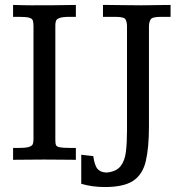

<svg xmlns="http://www.w3.org/2000/svg" viewBox="-20 -650 733 781"><path d="M33.2 0V-48.3H56.6Q86.4 -48.3 98.9 -52.7Q111.3 -57.1 113.8 -64.9Q116.2 -72.8 116.2 -82.5V-543.9Q116.2 -558.6 113.5 -566.7Q110.8 -574.7 98.4 -578.1Q85.9 -581.5 56.6 -581.5H33.2V-629.9Q56.2 -629.4 73.5 -628.9Q90.8 -628.4 107.4 -628.4Q165 -628.4 199.2 -628.7Q233.4 -628.9 253.4 -629.4Q273.4 -629.9 288.6 -629.9V-581.5H264.6Q235.4 -581.5 222.9 -577.1Q210.4 -572.8 207.8 -565.2Q205.1 -557.6 205.1 -547.4V-79.1Q205.1 -66.9 207.5 -60.3Q210 -53.7 222.4 -51Q234.9 -48.3 264.6 -48.3H288.6V0Q258.3 0 230.7 -0.5Q203.1 -1 160.2 -1Q121.1 -1 91.6 -0.5Q62 0 33.2 0ZM407.2 110.8Q379.9 110.8 356 107.4Q332 104 310.5 97.7V-20.5Q311.5 -20.5 323.2 -19Q335 -17.6 346.9 -16.4Q358.9 -15.1 359.4 -15.1Q364.7 23.4 377.2 37.6Q389.6 51.8 415 51.8Q453.1 47.9 470.5 25.9Q487.8 3.9 492.2 -33Q496.6 -69.8 496.6 -117.2Q496.6 -122.1 496.6 -133.3Q496.6 -144.5 496.6 -169.7Q496.6 -194.8 496.6 -241Q496.6 -287.1 496.6 -360.4Q496.6 -433.6 496.6 -542Q496.6 -560.5 490.7 -571Q484.9 -581.5 448.7 -581.5H398.9V-629.9H417Q443.4 -629.9 473.1 -629.2Q502.9 -628.4 554.2 -628.4Q556.6 -628.4 578.9 -628.7Q601.1 -628.9 628.7 -629.4Q656.2 -629.9 673.8 -629.9V-581.5H632.8Q598.1 -581.5 592 -569.8Q585.9 -558.1 585.9 -542.5Q585.9 -542.5 585.9 -512.9Q585.9 -483.4 585.9 -437Q585.9 -390.6 585.9 -338.6Q585.9 -286.6 585.9 -240.5Q585.9 -194.3 585.9 -165Q585.9 -135.7 585.9 -135.7Q585.9 -48.8 573 5.6Q560.1 60.1 521.7 85.4Q483.4 110.8 407.2 110.8Z"/></svg>

Font: Kameron
Style: Regular
Weight: 400
Designer: Vernon Adams
Foundry: Vernon Adams
Version: Version 1.100